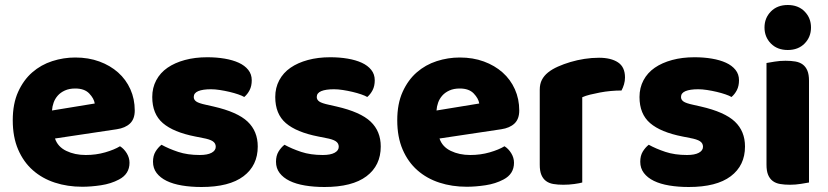

<svg xmlns="http://www.w3.org/2000/svg" viewBox="-20 -731 3312 768"><path d="M309 16Q250 16 199.5 -0.5Q149 -17 111.5 -50Q74 -83 52.5 -133Q31 -183 31 -250Q31 -316 52.5 -363.5Q74 -411 109 -441.5Q144 -472 189 -486.5Q234 -501 281 -501Q334 -501 377.5 -485Q421 -469 452.5 -441Q484 -413 501.5 -374Q519 -335 519 -289Q519 -255 500 -237Q481 -219 447 -214L200 -177Q211 -144 245 -127.5Q279 -111 323 -111Q364 -111 400.5 -121.5Q437 -132 460 -146Q476 -136 487 -118Q498 -100 498 -80Q498 -35 456 -13Q424 4 384 10Q344 16 309 16ZM281 -377Q257 -377 239.5 -369Q222 -361 211 -348.5Q200 -336 194.5 -320.5Q189 -305 188 -289L359 -317Q356 -337 337 -357Q318 -377 281 -377Z M1011 -145Q1011 -69 954 -26Q897 17 786 17Q744 17 708 11Q672 5 646.5 -7.5Q621 -20 606.5 -39Q592 -58 592 -84Q592 -108 602 -124.5Q612 -141 626 -152Q655 -136 692.5 -123.5Q730 -111 779 -111Q810 -111 826.5 -120Q843 -129 843 -144Q843 -158 831 -166Q819 -174 791 -179L761 -185Q674 -202 631.5 -238.5Q589 -275 589 -343Q589 -380 605 -410Q621 -440 650 -460Q679 -480 719.5 -491Q760 -502 809 -502Q846 -502 878.5 -496.5Q911 -491 935 -480Q959 -469 973 -451.5Q987 -434 987 -410Q987 -387 978.5 -370.5Q970 -354 957 -343Q949 -348 933 -353.5Q917 -359 898 -363.5Q879 -368 859.5 -371Q840 -374 824 -374Q791 -374 773 -366.5Q755 -359 755 -343Q755 -332 765 -325Q775 -318 803 -312L834 -305Q930 -283 970.5 -244.5Q1011 -206 1011 -145Z M1503 -145Q1503 -69 1446 -26Q1389 17 1278 17Q1236 17 1200 11Q1164 5 1138.5 -7.5Q1113 -20 1098.5 -39Q1084 -58 1084 -84Q1084 -108 1094 -124.5Q1104 -141 1118 -152Q1147 -136 1184.5 -123.5Q1222 -111 1271 -111Q1302 -111 1318.5 -120Q1335 -129 1335 -144Q1335 -158 1323 -166Q1311 -174 1283 -179L1253 -185Q1166 -202 1123.5 -238.5Q1081 -275 1081 -343Q1081 -380 1097 -410Q1113 -440 1142 -460Q1171 -480 1211.5 -491Q1252 -502 1301 -502Q1338 -502 1370.5 -496.5Q1403 -491 1427 -480Q1451 -469 1465 -451.5Q1479 -434 1479 -410Q1479 -387 1470.5 -370.5Q1462 -354 1449 -343Q1441 -348 1425 -353.5Q1409 -359 1390 -363.5Q1371 -368 1351.5 -371Q1332 -374 1316 -374Q1283 -374 1265 -366.5Q1247 -359 1247 -343Q1247 -332 1257 -325Q1267 -318 1295 -312L1326 -305Q1422 -283 1462.5 -244.5Q1503 -206 1503 -145Z M1847 16Q1788 16 1737.5 -0.5Q1687 -17 1649.5 -50Q1612 -83 1590.5 -133Q1569 -183 1569 -250Q1569 -316 1590.5 -363.5Q1612 -411 1647 -441.5Q1682 -472 1727 -486.5Q1772 -501 1819 -501Q1872 -501 1915.5 -485Q1959 -469 1990.5 -441Q2022 -413 2039.5 -374Q2057 -335 2057 -289Q2057 -255 2038 -237Q2019 -219 1985 -214L1738 -177Q1749 -144 1783 -127.5Q1817 -111 1861 -111Q1902 -111 1938.5 -121.5Q1975 -132 1998 -146Q2014 -136 2025 -118Q2036 -100 2036 -80Q2036 -35 1994 -13Q1962 4 1922 10Q1882 16 1847 16ZM1819 -377Q1795 -377 1777.5 -369Q1760 -361 1749 -348.5Q1738 -336 1732.5 -320.5Q1727 -305 1726 -289L1897 -317Q1894 -337 1875 -357Q1856 -377 1819 -377Z M2309 -1Q2299 2 2277.5 5Q2256 8 2233 8Q2211 8 2193.5 5Q2176 2 2164 -7Q2152 -16 2145.5 -31.5Q2139 -47 2139 -72V-372Q2139 -395 2147.5 -411.5Q2156 -428 2172 -441Q2188 -454 2211.5 -464.5Q2235 -475 2262 -483Q2289 -491 2318 -495.5Q2347 -500 2376 -500Q2424 -500 2452 -481.5Q2480 -463 2480 -421Q2480 -407 2476 -393.5Q2472 -380 2466 -369Q2445 -369 2423 -367Q2401 -365 2380 -361Q2359 -357 2340.5 -352.5Q2322 -348 2309 -342Z M2960 -145Q2960 -69 2903 -26Q2846 17 2735 17Q2693 17 2657 11Q2621 5 2595.5 -7.5Q2570 -20 2555.5 -39Q2541 -58 2541 -84Q2541 -108 2551 -124.5Q2561 -141 2575 -152Q2604 -136 2641.5 -123.5Q2679 -111 2728 -111Q2759 -111 2775.5 -120Q2792 -129 2792 -144Q2792 -158 2780 -166Q2768 -174 2740 -179L2710 -185Q2623 -202 2580.5 -238.5Q2538 -275 2538 -343Q2538 -380 2554 -410Q2570 -440 2599 -460Q2628 -480 2668.5 -491Q2709 -502 2758 -502Q2795 -502 2827.5 -496.5Q2860 -491 2884 -480Q2908 -469 2922 -451.5Q2936 -434 2936 -410Q2936 -387 2927.5 -370.5Q2919 -354 2906 -343Q2898 -348 2882 -353.5Q2866 -359 2847 -363.5Q2828 -368 2808.5 -371Q2789 -374 2773 -374Q2740 -374 2722 -366.5Q2704 -359 2704 -343Q2704 -332 2714 -325Q2724 -318 2752 -312L2783 -305Q2879 -283 2919.5 -244.5Q2960 -206 2960 -145Z M3038 -621Q3038 -659 3063.5 -685Q3089 -711 3131 -711Q3173 -711 3198.5 -685Q3224 -659 3224 -621Q3224 -583 3198.5 -557Q3173 -531 3131 -531Q3089 -531 3063.5 -557Q3038 -583 3038 -621ZM3216 -1Q3205 1 3183.5 4.5Q3162 8 3140 8Q3118 8 3100.5 5Q3083 2 3071 -7Q3059 -16 3052.5 -31.5Q3046 -47 3046 -72V-479Q3057 -481 3078.5 -484.5Q3100 -488 3122 -488Q3144 -488 3161.5 -485Q3179 -482 3191 -473Q3203 -464 3209.5 -448.5Q3216 -433 3216 -408Z"/></svg>

Font: Baloo Bhaina
Style: Regular
Weight: 400
Designer: Manish Minz, Shuchita Grover and Ek Type
Foundry: Ek Type
Version: Version 1.443;PS 1.000;hotconv 16.6.51;makeotf.lib2.5.65220;